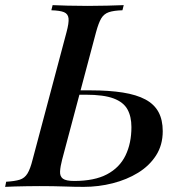

<svg xmlns="http://www.w3.org/2000/svg" viewBox="-56 -728 703 748"><path d="M186 -106Q179 -79 178 -60Q177 -41 189 -32Q201 -23 233 -23Q312 -23 361 -49Q410 -75 433 -122.5Q456 -170 456 -233Q456 -274 440.5 -302Q425 -330 386.5 -344.5Q348 -359 278 -359H233L237 -376H297Q369 -376 422.5 -367.5Q476 -359 510.5 -340.5Q545 -322 561.5 -291.5Q578 -261 578 -217Q578 -163 552 -122.5Q526 -82 482 -55Q438 -28 383 -14Q328 0 270 0Q234 0 193.5 -1.5Q153 -3 97 -3Q73 -3 48 -2.5Q23 -2 1 -1.5Q-21 -1 -36 0L-32 -20Q2 -22 21 -28Q40 -34 51 -52Q62 -70 71 -106L203 -602Q213 -639 211 -656.5Q209 -674 193.5 -680.5Q178 -687 144 -688L149 -708Q171 -707 207.5 -706Q244 -705 286 -705Q324 -705 361.5 -706Q399 -707 426 -708L421 -688Q387 -687 368 -680.5Q349 -674 338.5 -656.5Q328 -639 318 -602Z"/></svg>

Font: Playfair Display Medium
Style: Italic
Weight: 500
Italic angle: -14°
Designer: Claus Eggers Sørensen
Foundry: Claus Eggers Sørensen
Version: Version 1.203